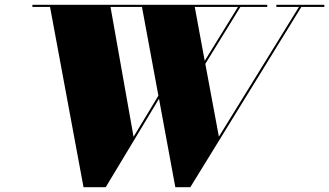

<svg xmlns="http://www.w3.org/2000/svg" viewBox="-20 -770 1372 800"><path d="M892 -200.5 835.5 -504 981.5 -741H1093.5V-750H115V-741H188.5L328 10H420.5L642.5 -358.5L710.5 10H773L1235.5 -741H1331.5V-750H1131.5V-741H1225.5ZM536.5 -200 440.5 -741H571.5L640 -371.5ZM791.5 -741H971.5L833 -516.5Z"/></svg>

Font: Bodoni* 24pt Fatface
Style: Italic
Weight: 900
Italic angle: -13°
Version: Version 2.3